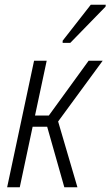

<svg xmlns="http://www.w3.org/2000/svg" viewBox="-20 -786 464 806"><path d="M243 -615V-606H275L423 -758L424 -766H361ZM10 0H63L117 -254H178L250 0H305L224 -276L411 -531H352L185 -301H127L176 -531H123Z"/></svg>

Font: Noto Sans Condensed Light
Style: Italic
Weight: 300
Width: 3
Italic angle: -12°
Designer: Monotype Design Team
Foundry: Monotype Imaging Inc.
Version: Version 2.013